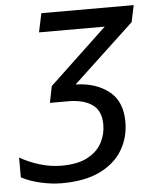

<svg xmlns="http://www.w3.org/2000/svg" viewBox="-52 -758 650 812"><g transform="rotate(-5 273.0 -352.0)"><path d="M178 10Q136 10 89 -0.5Q42 -11 7 -30V-114Q45 -92 91 -78Q137 -64 183 -64Q253 -64 295 -87Q337 -110 355.5 -146Q374 -182 374 -222Q374 -281 336.5 -307Q299 -333 235 -333H157L171 -403L416 -634H137L154 -714H546L531 -643L272 -401Q357 -399 412.5 -356Q468 -313 468 -225Q468 -160 436.5 -106.5Q405 -53 340.5 -21.5Q276 10 178 10Z"/></g></svg>

Font: Manna Sans
Style: Italic
Weight: 400
Italic angle: -12°
Designer: Monotype Design Team
Foundry: Monotype Imaging Inc.
Version: Version 2.001.1; ttfautohint (v1.8.2)